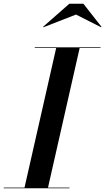

<svg xmlns="http://www.w3.org/2000/svg" viewBox="-61 -1002 560 1022"><path d="M343.5 -924.5 477 -857 479 -859.5 383 -982H308L168.5 -859.5L170.5 -857ZM-41 -3.5V0H309V-3.5H194.5L363 -746.5H474V-750H124V-746.5H238L69.5 -3.5Z"/></svg>

Font: Bodoni* 48pt Medium
Style: Italic
Weight: 500
Italic angle: -13°
Version: Version 2.3